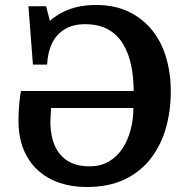

<svg xmlns="http://www.w3.org/2000/svg" viewBox="-20 -737 757 770"><path d="M327 13Q268 13 218 -4Q168 -21 131 -55Q94 -89 74 -139Q54 -189 54 -255Q54 -273 55 -291Q56 -309 58 -329Q60 -349 64 -372H516Q516 -427 506 -475Q496 -523 473.5 -560.5Q451 -598 413.5 -619Q376 -640 321 -640Q272 -640 238.5 -619Q205 -598 188 -562Q171 -526 169 -478H112L94 -712H165L180 -653Q197 -669 223.5 -684Q250 -699 285.5 -708Q321 -717 365 -717Q440 -717 496 -690Q552 -663 590 -616Q628 -569 646.5 -505.5Q665 -442 665 -370Q665 -295 646 -226Q627 -157 586 -103Q545 -49 481 -18Q417 13 327 13ZM339 -70Q384 -70 417 -89.5Q450 -109 471.5 -142Q493 -175 504 -217Q515 -259 515 -304H185Q184 -292 183 -273Q182 -254 182 -244Q183 -189 201 -150Q219 -111 253.5 -90.5Q288 -70 339 -70Z"/></svg>

Font: Literata 18pt SemiBold
Style: Regular
Weight: 600
Designer: Latin by Veronika Burian and Jose Scaglione. Greek by Irene Vlachou. Cyrillic by Vera Evstafieva.
Foundry: TypeTogether
Version: Version 3.103;gftools[0.9.29]